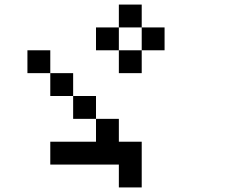

<svg xmlns="http://www.w3.org/2000/svg" viewBox="-20 -920 1040 840"><path d="M200 -200V-300H400V-400H500V-300H600V-100H500V-200ZM200 -500V-600H300V-500ZM200 -700V-600H100V-700ZM400 -500V-400H300V-500ZM400 -700V-800H500V-700ZM600 -700V-600H500V-700ZM600 -900V-800H500V-900ZM600 -800H700V-700H600Z"/></svg>

Font: Galmuri9 Regular
Style: Regular
Weight: 400
Designer: Lee Minseo (quiple)
Version: Version 2.399;hotconv 1.1.1;makeotfexe 2.6.0 DEVELOPMENT